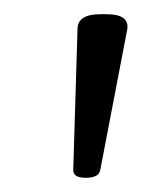

<svg xmlns="http://www.w3.org/2000/svg" viewBox="-20 -722 199 270"><path d="M100 -472Q83 -472 83 -483L89 -681Q89 -702 121 -702H130Q162 -702 159 -681L121 -483Q119 -472 101 -472Z"/></svg>

Font: Asap Condensed Condensed Light
Style: Italic
Weight: 300
Width: 3
Italic angle: -6°
Designer: Pablo Cosgaya
Foundry: Omnibus-Type
Version: Version 3.001; ttfautohint (v1.8.4.7-5d5b)